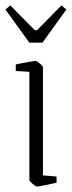

<svg xmlns="http://www.w3.org/2000/svg" viewBox="-26 -676 264 706"><path d="M109 10Q106 10 94 0Q82 -10 82 -14V-412L32 -415V-439Q32 -439 48.5 -442.5Q65 -446 83 -449Q101 -452 105 -452Q109 -452 120.5 -442.5Q132 -433 132 -428V-31L182 -27V-4Q182 -4 165.5 -0.5Q149 3 131.5 6.5Q114 10 109 10ZM82 -519 -6 -641 12 -656 102 -565H110L200 -656L218 -641L130 -519Z"/></svg>

Font: Grenze Gotisch ExtraLight
Style: Regular
Weight: 200
Designer: Renata Polastri
Foundry: Omnibus-Type
Version: Version 1.001